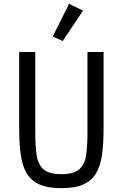

<svg xmlns="http://www.w3.org/2000/svg" viewBox="-20 -969 640 1001"><path d="M164 -698V-279Q164 -212 170.5 -163Q177 -114 205.5 -87.5Q234 -61 300 -61Q366 -61 394.5 -87.5Q423 -114 429.5 -163Q436 -212 436 -279V-698H520V-299Q520 -221 512 -163Q504 -105 481 -66Q458 -27 414.5 -7.5Q371 12 300 12Q229 12 185.5 -7.5Q142 -27 119 -66Q96 -105 88 -163Q80 -221 80 -299V-698ZM307 -755 255 -779 340 -949 413 -914Z"/></svg>

Font: Lilex
Style: Regular
Weight: 400
Monospace: yes
Designer: Mike Abbink, Paul van der Laan, Pieter van Rosmalen, Mikhael Khrustik
Foundry: Mikhael Khrustik
Version: Version 2.510